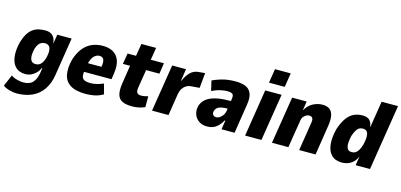

<svg xmlns="http://www.w3.org/2000/svg" viewBox="-77 -1272 4161 1990"><g transform="rotate(15 2003.0 -277.0)"><path d="M151 191Q117 191 73.5 179Q30 167 5 147L58 24Q73 37 97.5 45.5Q122 54 147 58.5Q172 63 190 63Q258 63 291 26Q324 -11 335 -78L343 -131L339 -132Q324 -99 300 -75Q276 -51 247.5 -38.5Q219 -26 187 -26Q119 -26 80.5 -65.5Q42 -105 34.5 -175Q27 -245 49 -331Q66 -388 88.5 -424Q111 -460 140 -481Q169 -502 203 -509.5Q237 -517 275 -517Q326 -517 354 -488Q382 -459 385 -413L388 -411L403 -506H557L492 -95Q477 -2 432 62.5Q387 127 315.5 159Q244 191 151 191ZM263 -153Q283 -153 300 -161Q317 -169 331.5 -190Q346 -211 356 -247Q373 -318 359.5 -353Q346 -388 305 -388Q286 -388 268 -380.5Q250 -373 236 -354Q222 -335 211 -299Q195 -225 208.5 -189Q222 -153 263 -153Z M847 11Q736 11 678 -26.5Q620 -64 607 -132.5Q594 -201 617 -293Q640 -368 677.5 -417Q715 -466 768.5 -491.5Q822 -517 893 -517Q954 -517 1000 -492Q1046 -467 1067 -412Q1088 -357 1074 -265L1065 -206H748L763 -303H943L929 -286Q938 -336 934.5 -361.5Q931 -387 917.5 -397.5Q904 -408 885 -408Q861 -408 839.5 -393.5Q818 -379 802.5 -347.5Q787 -316 778 -262L773 -232Q766 -188 770 -161Q774 -134 797 -122Q820 -110 866 -110Q896 -110 933 -119Q970 -128 1001 -143L1031 -34Q979 -5 932 3Q885 11 847 11Z M1343 11Q1275 11 1236 -8.5Q1197 -28 1185 -73Q1173 -118 1184 -191L1215 -390H1138L1157 -506H1248L1270 -639H1428L1406 -506H1547L1530 -390H1387L1355 -191Q1349 -153 1361.5 -137Q1374 -121 1406 -121Q1423 -121 1444.5 -125Q1466 -129 1479 -134V-17Q1446 -3 1413 4Q1380 11 1343 11Z M1555 0 1636 -506H1784L1765 -379H1770Q1794 -437 1830 -472.5Q1866 -508 1918 -512L1986 -518L1971 -356L1874 -348Q1850 -346 1828.5 -332.5Q1807 -319 1791 -295Q1775 -271 1769 -237L1732 0Z M2145 11Q2094 11 2058 -14Q2022 -39 2007.5 -81Q1993 -123 2006 -174Q2021 -218 2056.5 -247Q2092 -276 2152.5 -291.5Q2213 -307 2300 -307H2345L2332 -223H2309Q2271 -223 2243 -217.5Q2215 -212 2198.5 -199Q2182 -186 2175 -162Q2167 -140 2178.5 -123Q2190 -106 2217 -106Q2232 -106 2250 -117Q2268 -128 2283.5 -149.5Q2299 -171 2304 -203L2323 -332Q2329 -372 2313 -384.5Q2297 -397 2255 -397Q2228 -397 2185.5 -388Q2143 -379 2094 -355L2069 -462Q2114 -482 2154.5 -494.5Q2195 -507 2234.5 -512Q2274 -517 2313 -517Q2375 -517 2419 -500.5Q2463 -484 2483 -440Q2503 -396 2490 -314L2441 0H2301L2316 -96H2308Q2292 -65 2269.5 -40.5Q2247 -16 2217 -2.5Q2187 11 2145 11Z M2651 -594 2675 -745H2844L2820 -594ZM2554 0 2634 -506H2810L2729 0Z M2842 0 2923 -506H3079L3064 -410H3066Q3096 -465 3146 -491Q3196 -517 3247 -517Q3298 -517 3326 -494.5Q3354 -472 3362 -428Q3370 -384 3360 -321L3310 0H3134L3182 -303Q3187 -331 3183 -345.5Q3179 -360 3168.5 -366.5Q3158 -373 3143 -373Q3127 -373 3110.5 -363.5Q3094 -354 3082 -339.5Q3070 -325 3067 -304L3018 0Z M3596 11Q3520 11 3480 -31Q3440 -73 3433.5 -145Q3427 -217 3450 -308Q3475 -384 3507.5 -430Q3540 -476 3582.5 -496.5Q3625 -517 3676 -517Q3731 -517 3754.5 -491Q3778 -465 3782 -424L3785 -423L3830 -705H4006L3894 0H3740L3756 -103Q3743 -65 3717.5 -39Q3692 -13 3660.5 -1Q3629 11 3596 11ZM3665 -120Q3688 -120 3704.5 -130Q3721 -140 3735.5 -163.5Q3750 -187 3762 -226Q3781 -306 3770.5 -346Q3760 -386 3715 -386Q3694 -386 3677 -376.5Q3660 -367 3645.5 -343.5Q3631 -320 3618 -281Q3600 -202 3610.5 -161Q3621 -120 3665 -120Z"/></g></svg>

Font: Nunito Sans 7pt Condensed Black
Style: Italic
Weight: 900
Width: 3
Italic angle: -9°
Designer: Vernon Adams
Foundry: Vernon Adams
Version: Version 3.101;gftools[0.9.27]